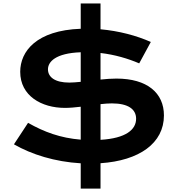

<svg xmlns="http://www.w3.org/2000/svg" viewBox="-20 -945 1040 1122"><path d="M61.5 -101.6C165 -42 301.3 0.5 451.7 9.3V157.2H567.4V8.8C793.9 -6.3 938 -107.9 938 -270.5C938 -401.9 840.3 -485.8 660.2 -485.8C630.4 -485.8 598.6 -483.4 567.4 -480V-635.3C651.9 -625.5 728.5 -602.5 793.5 -574.7L861.3 -699.7C778.3 -736.8 675.3 -764.2 567.4 -773.9V-924.8H451.7V-776.9C193.4 -767.6 98.1 -645.5 98.1 -525.4C98.1 -384.8 222.7 -314.5 359.4 -314.5C387.7 -314.5 418.9 -317.4 451.7 -321.3V-128.9C332.5 -138.7 237.8 -173.8 144 -227.1ZM260.3 -540C260.3 -583.5 304.2 -634.3 451.7 -639.6V-466.8C426.8 -464.4 403.8 -462.4 384.8 -462.4C300.8 -462.4 260.3 -494.6 260.3 -540ZM567.4 -127.9V-336.4C590.3 -338.9 612.8 -340.8 633.8 -340.8C730 -340.8 775.4 -306.2 775.4 -251C775.4 -188 716.3 -136.7 567.4 -127.9Z"/></svg>

Font: Krona One
Style: Regular
Weight: 400
Designer: Yvonne Schüttler
Foundry: Yvonne Schüttler
Version: Version 1.002